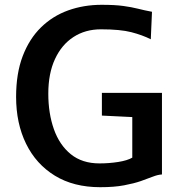

<svg xmlns="http://www.w3.org/2000/svg" viewBox="-20 -771 751 799"><path d="M47 -368Q47 -465.5 74.5 -537.5Q102 -609.5 150.5 -657Q199 -704.5 263.8 -727.8Q328.5 -751 403 -751Q458.5 -751 493 -746.2Q527.5 -741.5 554 -734.8Q580.5 -728 612.5 -722L607.5 -607.5Q573 -625 526.8 -637Q480.5 -649 400 -649Q335 -649 285.8 -617Q236.5 -585 208.8 -525.2Q181 -465.5 181 -381Q181 -299.5 204.2 -233.5Q227.5 -167.5 274.8 -129.2Q322 -91 394 -91Q434 -91 472 -97Q510 -103 530.5 -115V-303.5L557.5 -282.5L404 -290V-384.5H654V-45Q636.5 -44 615.8 -35.8Q595 -27.5 566.2 -17.5Q537.5 -7.5 496.2 0.2Q455 8 397 8Q286.5 8 208.2 -40Q130 -88 88.5 -172.8Q47 -257.5 47 -368Z"/></svg>

Font: Merriweather Sans Medium
Style: Regular
Weight: 500
Designer: Eben Sorkin
Foundry: Eben Sorkin
Version: Version 2.001